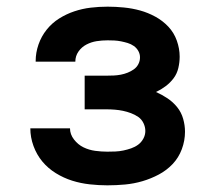

<svg xmlns="http://www.w3.org/2000/svg" viewBox="-20 -548 640 576"><path d="M302 8Q276 8 249 5Q222 2 196.5 -6Q171 -14 147.5 -28.5Q124 -43 107 -63.5Q90 -84 80.5 -110Q71 -136 71 -163Q71 -163 71 -163Q71 -163 71 -163H190Q190 -145 202 -129.5Q214 -114 230.5 -106Q247 -98 265.5 -95.5Q284 -93 302 -93Q314 -93 326 -93.5Q338 -94 350 -96.5Q362 -99 373.5 -103Q385 -107 394.5 -114Q404 -121 410 -132Q416 -143 416 -155Q416 -167 410.5 -178.5Q405 -190 395 -197Q385 -204 373 -208.5Q361 -213 349 -215.5Q337 -218 324.5 -219Q312 -220 300 -220H234V-321H300Q311 -321 321.5 -321.5Q332 -322 342.5 -324Q353 -326 363 -330Q373 -334 381.5 -340Q390 -346 395 -355.5Q400 -365 400 -376Q400 -376 400 -376Q400 -376 400 -376Q400 -386 395 -395Q390 -404 381.5 -410Q373 -416 363 -419Q353 -422 343 -424Q333 -426 323 -426.5Q313 -427 303 -427Q286 -427 270 -424.5Q254 -422 239.5 -414.5Q225 -407 215.5 -393.5Q206 -380 206 -363Q206 -363 206 -363Q206 -363 206 -363H87Q87 -363 87 -363.5Q87 -364 87 -365Q87 -390 95.5 -414.5Q104 -439 120 -459Q136 -479 157.5 -492.5Q179 -506 203 -514Q227 -522 252 -525Q277 -528 303 -528Q327 -528 352 -525.5Q377 -523 400.5 -516.5Q424 -510 446 -498Q468 -486 485 -468Q502 -450 510.5 -426Q519 -402 519 -378Q519 -361 515 -344Q511 -327 501 -313.5Q491 -300 477 -289.5Q463 -279 448 -272Q466 -264 482.5 -253Q499 -242 511.5 -226.5Q524 -211 529.5 -191.5Q535 -172 535 -153Q535 -126 525.5 -100.5Q516 -75 498 -56Q480 -37 456.5 -24.5Q433 -12 407.5 -4.5Q382 3 355.5 5.5Q329 8 302 8Z"/></svg>

Font: Iosevka SS04 Extended
Style: Bold
Weight: 700
Width: 7
Monospace: yes
Designer: Belleve Invis
Foundry: Belleve Invis
Version: Version 19.0.0; ttfautohint (v1.8.4)